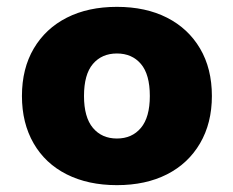

<svg xmlns="http://www.w3.org/2000/svg" viewBox="-20 -529 681 560"><path d="M321 11Q237 11 174.5 -20.5Q112 -52 78 -111Q44 -170 44 -249Q44 -329 78.5 -387.5Q113 -446 175 -477.5Q237 -509 321 -509Q405 -509 467 -477.5Q529 -446 563.5 -387.5Q598 -329 598 -249Q598 -170 563.5 -111Q529 -52 467 -20.5Q405 11 321 11ZM321 -125Q365 -125 391 -156Q417 -187 417 -249Q417 -312 391 -342.5Q365 -373 321 -373Q277 -373 251 -342.5Q225 -312 225 -249Q225 -187 251 -156Q277 -125 321 -125Z"/></svg>

Font: Nunito Sans 10pt Black
Style: Regular
Weight: 900
Designer: Vernon Adams
Foundry: Vernon Adams
Version: Version 3.101;gftools[0.9.27]